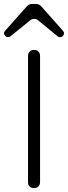

<svg xmlns="http://www.w3.org/2000/svg" viewBox="-58 -953 344 973"><path d="M103 -933H126Q132 -933 138.5 -930Q145 -927 150 -922L261 -797Q272 -784 261 -771Q255 -765 247.5 -764.5Q240 -764 234 -769L135 -850Q127 -857 114 -857Q103 -857 95 -850L-5 -769Q-11 -764 -18.5 -764.5Q-26 -765 -31 -771Q-44 -784 -32 -797L79 -922Q84 -927 90.5 -930Q97 -933 103 -933ZM84 -31V-670Q84 -684 92.5 -692Q101 -700 115 -700Q129 -700 137 -692Q145 -684 145 -670V-31Q145 -17 137 -8.5Q129 0 115 0Q84 0 84 -31Z"/></svg>

Font: Higure Gothic
Style: Regular
Weight: 400
Designer: Yoshimichi Ohira
Foundry: Positype
Version: Version 1.000